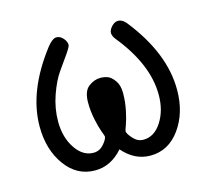

<svg xmlns="http://www.w3.org/2000/svg" viewBox="-73 -523 670 612"><g transform="rotate(-15 262.5 -217.0)"><path d="M35.2 -176.8Q35.2 -293 128.9 -415Q147 -438 160.2 -438Q172.4 -438 182.1 -427Q191.9 -416 191.9 -404.8Q191.9 -398.9 177 -377.4Q162.1 -356 144 -330.6Q126 -305.2 111.1 -262.7Q96.2 -220.2 96.2 -176.8Q96.2 -125 120.6 -88.4Q145 -51.8 180.2 -51.8Q200.2 -51.8 214.1 -67.9Q228 -84 228 -92.8Q228 -94.7 221.9 -110.8Q215.8 -127 210 -154.5Q204.1 -182.1 204.1 -210.9Q204.1 -248 222.7 -262.5Q241.2 -276.9 262.2 -276.9Q274.4 -276.9 285.6 -272.9Q296.9 -269 308.3 -253.4Q319.8 -237.8 319.8 -211.9Q319.8 -183.1 314 -155Q308.1 -127 302 -110.6Q295.9 -94.2 295.9 -91.8Q295.9 -84 310.5 -67.4Q325.2 -50.8 344.2 -50.8Q380.4 -50.8 404.3 -87.9Q428.2 -125 428.2 -176.8Q428.2 -276.9 341.8 -383.8Q332 -396 332 -406Q332 -416 342 -427Q352.1 -438 363.8 -438Q377 -438 389.2 -423.8Q489.3 -297.9 488.8 -176.8Q488.8 -101.6 450.9 -48.8Q413.1 3.9 353 3.9Q301.3 3.9 262.2 -41Q223.1 3.9 170.9 3.9Q110.8 3.9 73 -48.3Q35.2 -100.6 35.2 -176.8Z"/></g></svg>

Font: CMU Typewriter Text
Style: Light
Weight: 200
Version: Version 0.7.0